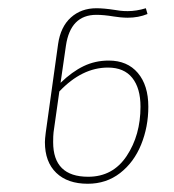

<svg xmlns="http://www.w3.org/2000/svg" viewBox="-20 -712 423 466"><path d="M340 -453Q340 -404 322.5 -361Q305 -318 271.5 -292Q238 -266 193 -266Q144 -266 116.5 -292.5Q89 -319 89 -367Q89 -374 91 -390L121 -605Q127 -647 152 -669.5Q177 -692 214 -692Q232 -692 258 -688Q264 -687 271.5 -686Q279 -685 290 -685Q311 -685 334 -692L338 -678Q316 -669 290 -669Q282 -669 271.5 -670Q261 -671 256 -672Q232 -676 214 -676Q151 -676 140 -601L127 -511Q155 -538 183 -551.5Q211 -565 244 -565Q289 -565 314.5 -535Q340 -505 340 -453ZM321 -453Q321 -498 301 -523Q281 -548 242 -548Q179 -548 124 -490L110 -391Q109 -383 109 -367Q109 -283 194 -283Q254 -283 287.5 -333.5Q321 -384 321 -453Z"/></svg>

Font: FiraGO Thin
Style: Italic
Weight: 100
Italic angle: -8°
Designer: bBox Type GmbH
Foundry: bBox Type GmbH
Version: Version 1.001